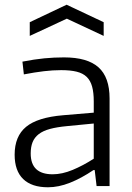

<svg xmlns="http://www.w3.org/2000/svg" viewBox="-20 -788 558 813"><path d="M183 5Q114 5 78 -30Q42 -65 42 -133Q42 -211 90.5 -251Q139 -291 247 -300L377 -311V-359Q377 -396 370 -421.5Q363 -447 347 -462.5Q331 -478 304.5 -484.5Q278 -491 239 -491Q204 -491 166 -486.5Q128 -482 81 -473L75 -527Q126 -537 167.5 -541Q209 -545 251 -545Q350 -545 397 -503Q444 -461 444 -371V0H389L381 -68H376Q324 -33 276 -14Q228 5 183 5ZM203 -50Q243 -50 287.5 -68.5Q332 -87 377 -116V-265L264 -254Q221 -250 191.5 -242Q162 -234 144 -220Q126 -206 118 -186Q110 -166 110 -138Q110 -50 203 -50ZM106 -694 262 -768 419 -694V-636L263 -709L106 -636Z"/></svg>

Font: Plata Sans Light
Style: Regular
Weight: 300
Designer: Pablo Impallari, Andres Torresi, & Cristiano Sobral
Foundry: Pablo Impallari, Andres Torresi, & Cristiano Sobral
Version: Version 1.00;December 28, 2019;FontCreator 12.0.0.2547 64-bi